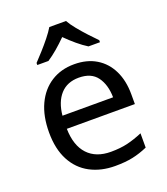

<svg xmlns="http://www.w3.org/2000/svg" viewBox="-141 -865 847 973"><g transform="rotate(-20 282.0 -378.0)"><path d="M292 -546Q361 -546 410.5 -516Q460 -486 486.5 -431.5Q513 -377 513 -304V-251H146Q148 -160 192.5 -112.5Q237 -65 317 -65Q368 -65 407.5 -74.5Q447 -84 489 -102V-25Q448 -7 408 1.5Q368 10 313 10Q237 10 178.5 -21Q120 -52 87.5 -113.5Q55 -175 55 -264Q55 -352 84.5 -415Q114 -478 167.5 -512Q221 -546 292 -546ZM291 -474Q228 -474 191.5 -433.5Q155 -393 148 -321H421Q420 -389 389 -431.5Q358 -474 291 -474ZM329 -766Q341 -744 363.5 -716.5Q386 -689 410.5 -662.5Q435 -636 454 -617V-606H392Q366 -622 338 -645.5Q310 -669 283 -696Q256 -669 229 -646Q202 -623 176 -606H116V-617Q135 -637 158.5 -663Q182 -689 204 -716.5Q226 -744 239 -766Z"/></g></svg>

Font: Noto Sans Hebrew Droid
Style: Regular
Weight: 400
Designer: Monotype Design Team
Foundry: Monotype Imaging Inc.
Version: Version 1.100